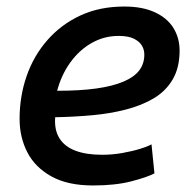

<svg xmlns="http://www.w3.org/2000/svg" viewBox="-20 -555 600 588"><path d="M265 13Q187 13 137 -15Q87 -43 63.5 -89Q40 -135 40 -191Q40 -260 61.5 -322Q83 -384 125 -432Q167 -480 226 -507.5Q285 -535 361 -535Q416 -535 454 -517.5Q492 -500 511 -469.5Q530 -439 530 -400Q530 -348 509 -312Q488 -276 451 -254Q414 -232 365.5 -219.5Q317 -207 261.5 -202Q206 -197 149 -196Q146 -157 162 -131.5Q178 -106 211 -93.5Q244 -81 293 -81Q324 -81 355 -86.5Q386 -92 410 -99.5Q434 -107 444 -113L453 -24Q430 -12 381.5 0.5Q333 13 265 13ZM155 -277Q225 -277 275 -284Q325 -291 358 -305Q391 -319 406.5 -339.5Q422 -360 422 -388Q422 -403 414.5 -415.5Q407 -428 390 -436.5Q373 -445 343 -445Q299 -445 261 -423.5Q223 -402 195.5 -364Q168 -326 155 -277Z"/></svg>

Font: Ubuntu Sans Mono Medium
Style: Italic
Weight: 500
Italic angle: -13.5°
Monospace: yes
Designer: Dalton Maag Ltd
Foundry: Dalton Maag Ltd
Version: Version 1.006